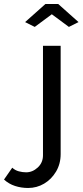

<svg xmlns="http://www.w3.org/2000/svg" viewBox="-143 -750 411 956"><path d="M-3 186Q-37 186 -68 176Q-99 166 -123 144L-82 85Q-68 98 -49.5 103Q-31 108 -13 108Q19 108 45 84Q71 60 71 23V-522H159V17Q159 66 136 104.5Q113 143 76.5 164.5Q40 186 -3 186ZM-18 -640 83 -730H147L248 -640L200 -616L115 -679L30 -616Z"/></svg>

Font: Raleway Medium
Style: Regular
Weight: 500
Designer: Matt McInerney, Pablo Impallari, Rodrigo Fuenzalida
Foundry: Matt McInerney, Pablo Impallari, Rodrigo Fuenzalida
Version: Version 4.026